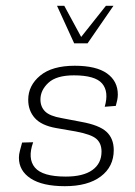

<svg xmlns="http://www.w3.org/2000/svg" viewBox="-20 -630 463 660"><path d="M203 10Q126 10 85.5 -16.5Q45 -43 45 -88Q45 -99 48.5 -112Q52 -125 56 -140L94 -141Q74 -85 100 -54Q126 -23 206 -23Q266 -23 297.5 -45.5Q329 -68 329 -109Q329 -137 311.5 -152.5Q294 -168 241 -178L172 -190Q122 -199 99.5 -224.5Q77 -250 77 -287Q77 -336 118 -370Q159 -404 237 -404Q311 -404 348 -377.5Q385 -351 385 -305Q385 -296 383 -286Q381 -276 378 -266L340 -263Q355 -315 331 -343Q307 -371 234 -371Q174 -371 146.5 -345.5Q119 -320 119 -288Q119 -263 135 -247Q151 -231 192 -224L260 -211Q321 -200 346 -177Q371 -154 371 -114Q371 -57 326.5 -23.5Q282 10 203 10ZM235 -481 176 -610H201L259 -503L344 -610H370L281 -481Z"/></svg>

Font: Rokkitt SemiBold ExtraLight
Style: Italic
Weight: 250
Italic angle: -9°
Version: Version 3.103